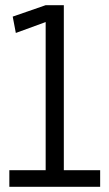

<svg xmlns="http://www.w3.org/2000/svg" viewBox="-20 -720 422 740"><path d="M366 -64V0H16V-64H156V-635L41 -593L29 -656L156 -700H226V-64Z"/></svg>

Font: Strong
Style: Regular
Weight: 400
Designer: Roman Shchyukin (Gaslight Type Foundry)
Foundry: Cyreal (www.cyreal.org)
Version: Version 1.001